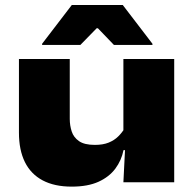

<svg xmlns="http://www.w3.org/2000/svg" viewBox="-20 -712 760 750"><path d="M252.5 -481.5V-247.5Q252.5 -222 260 -198.8Q267.5 -175.5 288.5 -160.8Q309.5 -146 350.5 -146Q382.5 -146 404.5 -155Q426.5 -164 441.5 -178.8Q456.5 -193.5 467 -211L487.5 -125.5H462.5Q454.5 -85.5 430.5 -53.2Q406.5 -21 364.8 -2Q323 17 260 17Q192.5 17 146.5 -7.5Q100.5 -32 77.2 -79Q54 -126 54 -194V-481.5ZM660.5 -481.5V0H462L470 -159.5L462 -177V-481.5ZM260.5 -692.5H459.5L575.5 -541V-536.5H425L362.5 -601.5H357.5L294 -536.5H144.5V-541Z"/></svg>

Font: Anek Latin Expanded ExtraBold
Style: Regular
Weight: 800
Width: 7
Designer: Yesha Goshar
Foundry: Ek Type
Version: Version 1.003